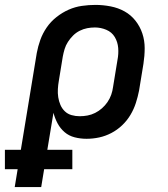

<svg xmlns="http://www.w3.org/2000/svg" viewBox="-67 -558 687 783"><path d="M-7 205 5 132H-47V53H18L83 -342Q88 -369 97.5 -395.5Q107 -422 123.5 -446Q140 -470 163.5 -488.5Q187 -507 213 -518.5Q239 -530 267 -534Q295 -538 322 -538Q353 -538 384 -532Q415 -526 441 -511.5Q467 -497 485.5 -473.5Q504 -450 513.5 -421.5Q523 -393 523 -361.5Q523 -330 518 -298L500 -188Q495 -163 487 -138Q479 -113 465 -89.5Q451 -66 431 -47Q411 -28 387 -15.5Q363 -3 337.5 2.5Q312 8 286 8Q261 8 237.5 2Q214 -4 196.5 -19Q179 -34 168 -54.5Q157 -75 151 -98L126 53H228V132H113L101 205ZM258 -84Q274 -84 290 -87Q306 -90 321 -97.5Q336 -105 349 -116.5Q362 -128 371.5 -142Q381 -156 386.5 -171.5Q392 -187 394 -203L412 -313Q417 -338 415 -362.5Q413 -387 401 -407Q389 -427 366.5 -436.5Q344 -446 320 -446Q304 -446 288.5 -443Q273 -440 258 -432.5Q243 -425 231 -413Q219 -401 210 -387Q201 -373 196.5 -358Q192 -343 189 -327L173 -229Q170 -212 169 -195Q168 -178 170.5 -161.5Q173 -145 179.5 -130Q186 -115 197.5 -104Q209 -93 225 -88.5Q241 -84 258 -84Z"/></svg>

Font: Iosevka Curly SmBdExObl
Style: Regular
Weight: 600
Width: 7
Italic angle: -9°
Monospace: yes
Designer: Belleve Invis
Foundry: Belleve Invis
Version: Version 11.1.0; ttfautohint (v1.8.3)